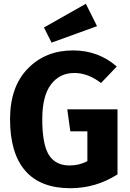

<svg xmlns="http://www.w3.org/2000/svg" viewBox="-20 -976 685 1013"><path d="M433 -956 492 -838 252 -751 212 -831ZM365 -710Q499 -710 596 -625L513 -538Q444 -591 372 -591Q295 -591 249 -530.5Q203 -470 203 -347Q203 -214 238 -158.5Q273 -103 347 -103Q399 -103 441 -126V-283H351L335 -399H600V-56Q486 17 351 17Q193 17 113 -75.5Q33 -168 33 -347Q33 -518 126.5 -614Q220 -710 365 -710Z"/></svg>

Font: FiraGO
Style: Bold
Weight: 700
Designer: bBox Type
Foundry: bBox Type GmbH
Version: Version 1.001;PS 001.001;hotconv 1.0.88;makeotf.lib2.5.64775